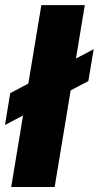

<svg xmlns="http://www.w3.org/2000/svg" viewBox="-35 -748 395 768"><path d="M304.2 -727.5 183.6 0H9.8L130.4 -727.5ZM-15.1 -248 5.9 -375.5 339.8 -551.3 318.4 -423.8Z"/></svg>

Font: Inter Extra Bold
Style: Italic
Weight: 800
Italic angle: -9.39999°
Designer: Rasmus Andersson
Foundry: rsms
Version: Version 4.000;git-3c8e0fc